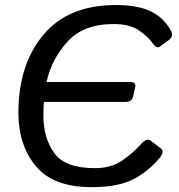

<svg xmlns="http://www.w3.org/2000/svg" viewBox="-20 -735 715 769"><path d="M53.7 -283.2Q53.7 -476.1 153.6 -595.5Q253.4 -714.8 443.4 -714.8Q533.2 -714.8 584.7 -689.2Q636.2 -663.6 663.6 -613.8Q677.2 -589.4 655.8 -574.2L620.1 -548.3Q607.4 -539.6 593.3 -559.6Q575.7 -585.4 538.3 -612.1Q501 -638.7 435.1 -638.7Q313 -638.7 249.3 -567.1Q185.5 -495.6 166.5 -406.7H500Q526.4 -406.7 521.5 -384.8L513.2 -348.6Q508.3 -326.7 481.4 -326.7H155.8Q153.8 -300.3 153.8 -272Q153.8 -183.1 197 -122.3Q240.2 -61.5 359.9 -61.5Q426.3 -61.5 471.2 -93.3Q516.1 -125 544.4 -157.7Q567.4 -184.1 584 -171.4L625.5 -139.6Q640.1 -127.9 618.2 -101.1Q574.2 -48.3 513.4 -16.8Q452.6 14.6 346.7 14.6Q193.4 14.6 123.5 -69.6Q53.7 -153.8 53.7 -283.2Z"/></svg>

Font: Istok Web
Style: BoldItalic
Weight: 700
Italic angle: -13°
Designer: Andrey V. Panov
Foundry: Andrey V. Panov
Version: Version 1.0.2g